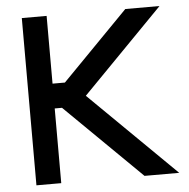

<svg xmlns="http://www.w3.org/2000/svg" viewBox="-51 -744 782 794"><g transform="rotate(-5 340.5 -347.0)"><path d="M68.4 -694.3H171.4V-413.1H222.7L498 -694.3H640.1L304.2 -351.1L661.1 0H517.1L201.7 -310.1H171.4V0H68.4Z"/></g></svg>

Font: Anta
Style: Regular
Weight: 400
Designer: Sergej Lebedev
Foundry: Sergej Lebedev
Version: Version 1.000; ttfautohint (v1.8.4.7-5d5b)